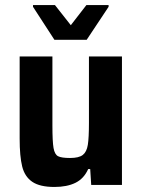

<svg xmlns="http://www.w3.org/2000/svg" viewBox="-20 -734 562 762"><path d="M58 -184V-510H188V-236Q188 -172 192.5 -146.5Q197 -121 210.5 -114Q224 -107 258 -107Q293 -107 308.5 -119Q324 -131 328.5 -159Q333 -187 333 -246V-510H464V0H342L338 -63H330Q313 -25 279.5 -8.5Q246 8 196 8Q138 8 108 -12.5Q78 -33 68 -73.5Q58 -114 58 -184ZM196 -576 111 -707V-714H198L261 -634L323 -714H411V-707L324 -576Z"/></svg>

Font: Saira Semi Condensed SemiBold
Style: Regular
Weight: 600
Width: 4
Designer: Hector Gatti with collaboration of the Omnibus-Type team
Foundry: Omnibus-Type
Version: Version 1.001; ttfautohint (v1.8)